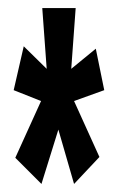

<svg xmlns="http://www.w3.org/2000/svg" viewBox="-20 -564 290 477"><path d="M83 -107 18 -172 82 -313 14 -340 39 -449 96 -393 85 -544H168L157 -393L218 -443L239 -340L164 -313L227 -174L164 -107L125 -242Z"/></svg>

Font: Inconsolata UltraCondensed ExtraBold
Style: Regular
Weight: 800
Width: 1
Monospace: yes
Designer: Raph Levien, Cyreal, Brenton Simpson
Foundry: Raph Levien, Cyreal, Google
Version: Version 3.001; ttfautohint (v1.8.2.53-6de2)